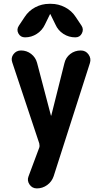

<svg xmlns="http://www.w3.org/2000/svg" viewBox="-20 -790 540 1029"><path d="M253.9 -769.5Q293 -769.5 328.6 -751Q364.3 -732.4 385.7 -699.2L417 -652.3Q429.7 -632.8 418.9 -611.3Q408.2 -589.8 383.8 -589.8Q348.6 -589.8 319.8 -608.4Q291 -627 277.3 -658.2L250 -713.9Q250 -714.8 249 -714.8Q248 -714.8 248 -713.9L220.7 -658.2Q206.1 -627 177.2 -608.4Q148.4 -589.8 114.3 -589.8Q89.8 -589.8 78.6 -610.8Q67.4 -631.8 81.1 -652.3L112.3 -699.2Q133.8 -732.4 168.9 -751Q204.1 -769.5 244.1 -769.5ZM413.1 -519.5Q439.5 -519.5 454.6 -498Q469.7 -476.6 461.9 -452.1L267.6 154.3Q257.8 183.6 232.9 201.7Q208 219.7 177.7 219.7Q152.3 219.7 138.2 198.7Q124 177.7 132.8 155.3L190.4 1Q193.4 -7.8 190.4 -21.5L45.9 -455.1Q37.1 -479.5 52.2 -499.5Q67.4 -519.5 92.8 -519.5Q123 -519.5 147 -501Q170.9 -482.4 178.7 -453.1L252.9 -170.9Q252.9 -169.9 253.9 -169.9Q254.9 -169.9 254.9 -170.9L325.2 -451.2Q332 -481.4 356.4 -500.5Q380.9 -519.5 413.1 -519.5Z"/></svg>

Font: Rounded-X Mgen+ 1m bold
Style: Bold
Weight: 700
Designer: [Source Han Sans]
Ryoko NISHIZUKA  (kana & ideographs); Paul D. Hunt (Latin, Greek & Cyrillic); Wenlong ZHANG  (bopomofo
Version: Version 1.059.20150602